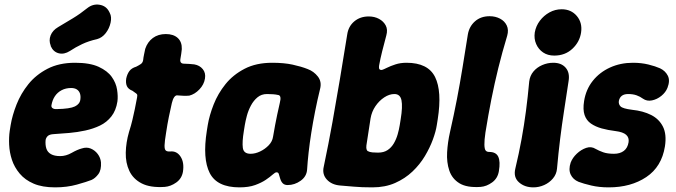

<svg xmlns="http://www.w3.org/2000/svg" viewBox="-20 -790 2919 829"><path d="M218 19Q163 19 125.5 3Q88 -13 65 -40.5Q42 -68 31.5 -100Q21 -132 19.5 -165Q18 -198 22 -225L26 -250Q33 -292 51.5 -339Q70 -386 102.5 -426.5Q135 -467 185 -493Q235 -519 304 -519Q368 -519 406 -501.5Q444 -484 462.5 -458Q481 -432 485.5 -403Q490 -374 487 -352Q481 -313 461 -287.5Q441 -262 412 -248Q383 -234 348.5 -226.5Q314 -219 279.5 -216Q245 -213 213 -211Q194 -210 186.5 -203Q179 -196 177 -186Q175 -165 180 -149Q185 -133 200 -124.5Q215 -116 240 -116Q265 -116 289.5 -130Q314 -144 333 -149Q354 -156 372 -148.5Q390 -141 402 -125Q414 -109 416 -89Q418 -56 404.5 -38Q391 -20 375 -13Q355 -5 312 7Q269 19 218 19ZM225 -319Q282 -320 303.5 -330.5Q325 -341 327 -361Q329 -376 325 -387Q321 -398 311.5 -404Q302 -410 287 -410Q264 -410 246 -400.5Q228 -391 217 -374.5Q206 -358 202 -335Q201 -326 208.5 -322Q216 -318 225 -319ZM282 -570Q257 -554 233.5 -560Q210 -566 199 -591V-593Q190 -615 198.5 -637Q207 -659 231 -673Q263 -692 294.5 -711Q326 -730 357 -755Q381 -774 409.5 -769.5Q438 -765 451 -740L454 -734Q463 -717 457.5 -692Q452 -667 436.5 -647Q421 -627 399 -621Q363 -613 334.5 -599.5Q306 -586 282 -570Z M691 17Q629 21 592 2Q555 -17 538.5 -52Q522 -87 523 -131Q524 -175 537 -220Q546 -248 551.5 -271.5Q557 -295 562 -318.5Q567 -342 572 -370Q574 -380 571 -383.5Q568 -387 563 -390Q558 -393 552 -398Q534 -405 528 -418Q522 -431 525 -451Q529 -470 538.5 -483Q548 -496 568 -502Q580 -508 588 -513.5Q596 -519 598 -530Q599 -541 602 -555Q605 -569 607 -579Q617 -609 640 -626Q663 -643 696 -643Q729 -643 747.5 -626Q766 -609 765 -578Q764 -568 762.5 -557.5Q761 -547 759 -536Q755 -515 775 -515Q786 -515 797.5 -514Q809 -513 819 -512Q842 -508 855.5 -491.5Q869 -475 865 -451Q861 -425 841 -404Q821 -383 797 -377Q785 -376 772 -376.5Q759 -377 748 -378Q739 -380 732.5 -371Q726 -362 722 -345Q715 -314 709 -285Q703 -256 697 -216Q691 -180 690.5 -162.5Q690 -145 696 -140Q702 -135 715 -136Q743 -139 759.5 -114Q776 -89 770 -49Q765 -19 741 -2Q717 15 691 17Z M1014 19Q917 19 885.5 -43Q854 -105 873 -225L877 -250Q884 -292 902.5 -339Q921 -386 953.5 -426.5Q986 -467 1036 -493Q1086 -519 1155 -519Q1206 -519 1243 -511Q1280 -503 1308 -492Q1335 -482 1352.5 -459.5Q1370 -437 1362 -406Q1350 -357 1340.5 -309Q1331 -261 1324 -216.5Q1317 -172 1312.5 -131.5Q1308 -91 1306 -58Q1304 -28 1278 -9.5Q1252 9 1222 9Q1209 9 1201.5 2Q1194 -5 1190 -18Q1186 -30 1184 -38Q1182 -46 1174 -46Q1168 -46 1157 -36Q1146 -26 1127.5 -13.5Q1109 -1 1081.5 9Q1054 19 1014 19ZM1062 -126Q1082 -126 1103 -136Q1124 -146 1140 -162.5Q1156 -179 1159 -200Q1164 -228 1168 -250.5Q1172 -273 1177 -295.5Q1182 -318 1188 -345Q1197 -379 1180 -380Q1172 -382 1159.5 -383Q1147 -384 1133 -384Q1109 -384 1092 -370Q1075 -356 1063.5 -334.5Q1052 -313 1046 -290.5Q1040 -268 1037 -250L1033 -225Q1025 -177 1028.5 -151.5Q1032 -126 1062 -126Z M1588 19Q1540 19 1508.5 16Q1477 13 1449 11Q1412 8 1391 -15Q1370 -38 1378 -71Q1399 -171 1415.5 -263Q1432 -355 1447.5 -447.5Q1463 -540 1479 -640Q1484 -676 1509.5 -697.5Q1535 -719 1572 -719Q1597 -719 1616.5 -708.5Q1636 -698 1645.5 -680Q1655 -662 1648 -637Q1638 -600 1630 -568Q1622 -536 1617 -508Q1615 -494 1619 -490.5Q1623 -487 1629 -488Q1636 -490 1651 -497.5Q1666 -505 1687.5 -512Q1709 -519 1735 -519Q1828 -519 1858.5 -457.5Q1889 -396 1870 -275L1866 -250Q1862 -223 1849 -187.5Q1836 -152 1814.5 -116Q1793 -80 1761 -49.5Q1729 -19 1686 0Q1643 19 1588 19ZM1612 -131Q1637 -131 1653.5 -142Q1670 -153 1680.5 -171Q1691 -189 1697 -210Q1703 -231 1706 -250L1710 -275Q1719 -330 1713.5 -357Q1708 -384 1683 -384Q1661 -384 1639 -369.5Q1617 -355 1601 -331.5Q1585 -308 1580 -279L1562 -162Q1561 -151 1562.5 -146Q1564 -141 1567 -138Q1576 -133 1588 -132Q1600 -131 1612 -131Z M2055 17Q1996 21 1964 1.5Q1932 -18 1920 -53.5Q1908 -89 1910.5 -132.5Q1913 -176 1923 -220Q1940 -295 1953 -362.5Q1966 -430 1977 -498Q1988 -566 2000 -641Q2006 -676 2031 -698Q2056 -720 2094 -720Q2119 -720 2139 -709.5Q2159 -699 2168 -680Q2177 -661 2170 -636Q2148 -563 2131.5 -496Q2115 -429 2101.5 -361Q2088 -293 2076 -218Q2071 -184 2071.5 -165Q2072 -146 2077 -140Q2082 -134 2092 -134Q2122 -134 2131.5 -113Q2141 -92 2134 -51Q2129 -20 2105 -2.5Q2081 15 2055 17Z M2283 19Q2245 19 2220.5 -3Q2196 -25 2205 -62Q2221 -129 2232 -189.5Q2243 -250 2251 -311Q2259 -372 2265 -438Q2268 -463 2283 -481Q2298 -499 2321 -509Q2344 -519 2369 -519Q2404 -519 2422.5 -497.5Q2441 -476 2435 -440Q2425 -373 2415.5 -312Q2406 -251 2398.5 -190Q2391 -129 2385 -62Q2383 -38 2367.5 -19.5Q2352 -1 2329.5 9Q2307 19 2283 19ZM2373 -550Q2345 -550 2325 -563.5Q2305 -577 2295 -600Q2285 -623 2289 -650Q2294 -678 2311 -700.5Q2328 -723 2352.5 -736.5Q2377 -750 2405 -750Q2446 -750 2470.5 -721Q2495 -692 2489 -650Q2483 -609 2451.5 -579.5Q2420 -550 2373 -550Z M2608 19Q2567 19 2533 11Q2499 3 2478 -5Q2454 -15 2444 -36.5Q2434 -58 2444 -88Q2452 -109 2470.5 -126.5Q2489 -144 2511 -151.5Q2533 -159 2552 -147Q2566 -139 2584.5 -132.5Q2603 -126 2631 -126Q2657 -126 2673.5 -138.5Q2690 -151 2694 -176Q2697 -196 2683.5 -208Q2670 -220 2638 -224Q2605 -228 2578 -235.5Q2551 -243 2531.5 -256.5Q2512 -270 2504 -293.5Q2496 -317 2502 -354Q2510 -404 2539.5 -441Q2569 -478 2614 -498.5Q2659 -519 2713 -519Q2749 -519 2779.5 -511.5Q2810 -504 2830 -495Q2853 -484 2863.5 -463Q2874 -442 2862 -411Q2854 -391 2835.5 -376Q2817 -361 2795 -356.5Q2773 -352 2756 -364Q2744 -373 2728.5 -378.5Q2713 -384 2692 -384Q2675 -384 2665 -376.5Q2655 -369 2652 -354Q2650 -340 2659.5 -330.5Q2669 -321 2709 -316Q2757 -311 2791.5 -293.5Q2826 -276 2842.5 -243Q2859 -210 2851 -158Q2837 -70 2770.5 -25.5Q2704 19 2608 19Z"/></svg>

Font: Winky Sans
Style: Bold Italic
Weight: 700
Italic angle: -8.97852°
Designer: Simon Atzbach
Foundry: typofactur
Version: Version 1.205